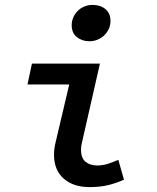

<svg xmlns="http://www.w3.org/2000/svg" viewBox="-20 -750 640 782"><path d="M344 12Q279 12 239.5 -22.5Q200 -57 200 -120Q200 -134 202 -147.5Q204 -161 208 -177L262 -406H92L110 -491H387L314 -170Q310 -157 310 -141Q310 -106 328.5 -91Q347 -76 376 -76Q397 -76 417 -82Q437 -88 462 -99L485 -18Q453 -4 420.5 4Q388 12 344 12ZM344 -582Q315 -582 293.5 -598.5Q272 -615 272 -648Q272 -664 278.5 -679Q285 -694 296.5 -705.5Q308 -717 323.5 -723.5Q339 -730 357 -730Q389 -730 409.5 -713Q430 -696 430 -664Q430 -647 423 -632Q416 -617 404.5 -606Q393 -595 377.5 -588.5Q362 -582 344 -582Z"/></svg>

Font: Source Code Pro Semibold
Style: Italic
Weight: 600
Italic angle: -11°
Monospace: yes
Designer: Paul D. Hunt, Teo Tuominen
Foundry: Adobe Systems Incorporated
Version: Version 1.050;PS 1.000;hotconv 16.6.51;makeotf.lib2.5.65220